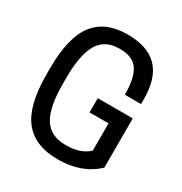

<svg xmlns="http://www.w3.org/2000/svg" viewBox="-184 -929 1024 1078"><g transform="rotate(30 327.5 -390.0)"><path d="M50 -370V-410Q50 -609 120 -700.5Q190 -792 333 -792Q464 -792 528.5 -725.5Q593 -659 593 -522V-491H488Q488 -600 454 -650Q420 -700 340 -700H332Q240 -700 198 -629.5Q156 -559 156 -410V-370Q156 -219 199 -149.5Q242 -80 340 -80H348Q436 -80 489 -129V-306H366V-398H593V-79Q498 12 343 12Q193 12 121.5 -79Q50 -170 50 -370Z"/></g></svg>

Font: Coupeur_Texte
Style: Regular
Weight: 400
Designer: Léa Rolland
Version: Version 1.000;PS 001.000;hotconv 1.0.88;makeotf.lib2.5.64775